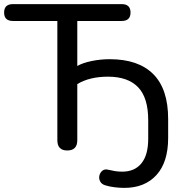

<svg xmlns="http://www.w3.org/2000/svg" viewBox="-23 -725 894 934"><path d="M582 189Q560 189 535 186Q510 183 491 177Q472 172 464.5 158Q457 144 460.5 129Q464 114 475.5 105Q487 96 505 101Q522 105 537.5 107.5Q553 110 572 110Q632 110 665 69.5Q698 29 698 -50V-140Q698 -250 648.5 -301Q599 -352 502 -352Q413 -352 353 -316V-43Q353 7 304 7Q256 7 256 -43V-623H40Q-3 -623 -3 -664Q-3 -705 40 -705H569Q612 -705 612 -664Q612 -623 569 -623H353V-404Q379 -419 422 -428Q465 -437 511 -437Q650 -437 722.5 -364.5Q795 -292 795 -146V-54Q795 64 738 126.5Q681 189 582 189Z"/></svg>

Font: Chiron GoRound TC
Style: Regular
Weight: 400
Designer: Ryoko NISHIZUKA 西塚涼子 (kana, bopomofo & ideographs); Paul D. Hunt (Latin, Greek & Cyrillic); Sandoll Communications 산돌커뮤니
Foundry: Adobe
Version: Version 1.000;hotconv 1.1.1;makeotfexe 2.6.0